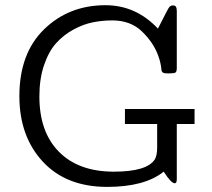

<svg xmlns="http://www.w3.org/2000/svg" viewBox="-20 -714 822 745"><path d="M55.2 -340.8Q55.2 -506.8 151.1 -600.3Q247.1 -693.8 389.2 -693.8Q507.3 -693.8 592.8 -603Q601.6 -620.1 613.8 -644Q631.8 -680.2 637 -686.5Q642.1 -692.9 650.9 -692.9H652.8Q666 -692.9 666 -671.9V-451.2Q666 -436 660.9 -432.6Q655.8 -429.2 636.2 -429.2Q623 -429.2 617.4 -430.2Q611.8 -431.2 608.9 -435.5Q606 -439.9 606 -446Q606 -452.1 603 -466.6Q600.1 -481 594.2 -497.1Q576.2 -547.9 531.5 -591.3Q486.8 -634.8 416 -634.8Q377 -634.8 340.1 -627.4Q303.2 -620.1 264.6 -599.1Q226.1 -578.1 197.5 -546.1Q168.9 -514.2 150.9 -461.2Q132.8 -408.2 132.8 -339.8Q132.8 -201.7 209 -124.8Q285.2 -47.9 421.9 -47.9Q550.8 -47.9 581.1 -96.2Q589.8 -112.3 589.8 -141.1V-232.9H464.8V-291H734.9V-232.9H666V-19Q666 -2.9 658.2 -2.9Q644 -2.9 615.2 -47.9Q541 11.2 396 11.2Q236.8 11.2 146 -86.9Q55.2 -185.1 55.2 -340.8Z"/></svg>

Font: CMU Concrete
Style: Roman
Weight: 500
Version: Version 0.7.0